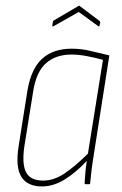

<svg xmlns="http://www.w3.org/2000/svg" viewBox="-20 -662 440 690"><path d="M131 8Q78 8 56.5 -27Q35 -62 47 -137L78 -333Q91 -414 131 -450.5Q171 -487 237 -487Q273 -487 305 -479Q337 -471 373 -463L318 -112Q312 -75 309 -50.5Q306 -26 304 -4Q304 0 301 0H287Q284 0 284 -4Q285 -23 287 -44Q289 -65 292 -84Q253 -42 212.5 -17Q172 8 131 8ZM135 -13Q174 -13 212.5 -39Q251 -65 296 -110L350 -447Q321 -455 291.5 -460.5Q262 -466 237 -466Q181 -466 145.5 -435Q110 -404 99 -332L68 -139Q58 -74 73.5 -43.5Q89 -13 135 -13ZM173 -568Q171 -567 169 -567Q167 -567 168 -570L170 -583Q171 -587 172 -588Q173 -589 176 -590L261 -640Q265 -643 267 -640L336 -588Q341 -585 340 -580L338 -571Q337 -567 336 -567Q335 -567 333 -568L263 -619Z"/></svg>

Font: Sofia Sans Condensed Thin
Style: Italic
Weight: 250
Italic angle: -9°
Version: Version 4.100